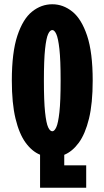

<svg xmlns="http://www.w3.org/2000/svg" viewBox="-20 -726 490 901"><path d="M168 155V0Q130 -15.5 100 -56.8Q70 -98 52.8 -169.5Q35.5 -241 35.5 -348Q35.5 -480 61.5 -558.5Q87.5 -637 130.5 -671.5Q173.5 -706 225.5 -706Q276.5 -706 319.5 -671.5Q362.5 -637 388.8 -558.5Q415 -480 415 -348Q415 -240.5 397.5 -169Q380 -97.5 349.8 -56.2Q319.5 -15 281.5 0.5V50H384.5V155ZM225.5 -110Q235.5 -110 244.2 -129Q253 -148 258.8 -199.5Q264.5 -251 264.5 -348Q264.5 -444.5 258.8 -495.8Q253 -547 244.2 -566Q235.5 -585 225.5 -585Q214.5 -585 205.8 -566Q197 -547 191.5 -495.8Q186 -444.5 186 -348Q186 -251 191.5 -199.5Q197 -148 205.8 -129Q214.5 -110 225.5 -110Z"/></svg>

Font: Trispace Condensed
Style: Bold
Weight: 700
Width: 3
Designer: Tyler Finck
Foundry: Etcetera Type Company
Version: Version 1.210; ttfautohint (v1.8.3)